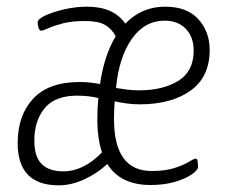

<svg xmlns="http://www.w3.org/2000/svg" viewBox="-20 -549 690 576"><path d="M156 7Q33 7 33 -120Q33 -203 79.5 -253Q126 -303 219 -303Q233 -303 248.5 -301.5Q264 -300 280 -297Q293 -384 327 -440Q316 -462 295.5 -474Q275 -486 235 -486Q196 -486 169 -479Q142 -472 125.5 -464.5Q109 -457 104 -457Q98 -457 95.5 -465.5Q93 -474 93 -482Q93 -492 117 -503Q141 -514 175 -521.5Q209 -529 241 -529Q321 -529 356 -478Q405 -529 475 -529Q541 -529 575 -491.5Q609 -454 609 -399Q609 -318 551.5 -277Q494 -236 399 -236Q377 -236 357.5 -239Q338 -242 324 -245Q322 -217 322 -192Q322 -36 435 -36Q476 -36 503.5 -45Q531 -54 546.5 -63.5Q562 -73 567 -73Q572 -73 573 -64.5Q574 -56 574 -48Q574 -39 555.5 -26Q537 -13 505 -3.5Q473 6 432 6Q341 6 302 -57Q272 -29 233 -11Q194 7 156 7ZM397 -278Q469 -278 515 -306.5Q561 -335 561 -397Q561 -438 537.5 -462.5Q514 -487 474 -487Q414 -487 375.5 -432.5Q337 -378 328 -285Q346 -282 362.5 -280Q379 -278 397 -278ZM83 -127Q83 -79 105 -57Q127 -35 170 -35Q231 -35 286 -92Q272 -133 272 -192Q272 -225 275 -255Q258 -259 242 -260.5Q226 -262 211 -262Q145 -262 114 -224.5Q83 -187 83 -127Z"/></svg>

Font: Asap Condensed Condensed ExtraLight
Style: Italic
Weight: 200
Width: 3
Italic angle: -6°
Designer: Pablo Cosgaya
Foundry: Omnibus-Type
Version: Version 3.001; ttfautohint (v1.8.4.7-5d5b)